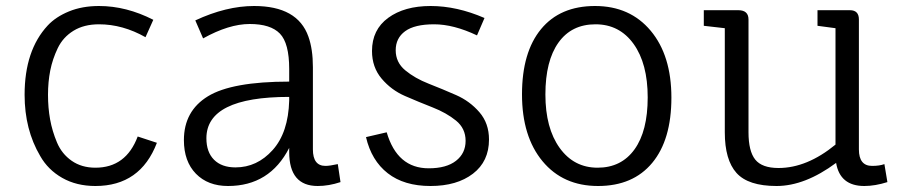

<svg xmlns="http://www.w3.org/2000/svg" viewBox="-20 -606 3020 640"><path d="M298 14Q235 14 187.5 -13Q140 -40 114 -86Q62 -174 62 -290Q62 -438 139 -521Q166 -550 210 -568Q254 -586 310 -586Q401 -586 491 -540L465 -482Q389 -525 310 -525Q260 -525 225 -503.5Q190 -482 172.5 -445.5Q155 -409 147.5 -371Q140 -333 140 -290Q140 -247 147 -208Q154 -169 170 -131Q186 -93 219 -70Q252 -47 298 -47Q400 -47 439 -151L503 -130Q448 14 298 14Z M944 -99V-113Q879 14 740 14Q673 14 633 -27Q593 -68 593 -139Q593 -236 673 -285Q753 -334 944 -334V-376Q944 -462 913 -494Q882 -526 812.5 -526Q743 -526 657 -478L631 -538Q734 -586 827 -586Q972 -586 1008 -484Q1023 -442 1023 -382V-108Q1023 -53 1065 -53Q1079 -53 1106 -59L1115 1Q1076 14 1039 14Q944 14 944 -99ZM944 -283Q668 -283 668 -145Q668 -99 693.5 -73.5Q719 -48 765 -48Q837 -48 889 -106Q941 -164 944 -271Z M1570 -488Q1492 -525 1427 -525Q1362 -525 1330.5 -502Q1299 -479 1299 -438.5Q1299 -398 1331 -371.5Q1363 -345 1409 -327Q1455 -309 1500.5 -289Q1546 -269 1578 -232Q1610 -195 1610 -141Q1610 -68 1556.5 -27Q1503 14 1415 14Q1327 14 1272.5 -28.5Q1218 -71 1200 -149L1269 -165Q1304 -45 1409 -45Q1468 -45 1500 -70Q1532 -95 1532 -136.5Q1532 -178 1500 -204Q1468 -230 1422 -248Q1376 -266 1330 -286Q1284 -306 1252 -344Q1220 -382 1220 -436Q1220 -507 1274 -546.5Q1328 -586 1415.5 -586Q1503 -586 1595 -546Z M1720 -291.5Q1720 -432 1783.5 -509Q1847 -586 1963.5 -586Q2080 -586 2149 -503.5Q2218 -421 2218 -280.5Q2218 -140 2154 -63Q2090 14 1973.5 14Q1857 14 1788.5 -68.5Q1720 -151 1720 -291.5ZM2139 -281.5Q2139 -394 2092 -459.5Q2045 -525 1965 -525Q1885 -525 1841.5 -464Q1798 -403 1798 -291Q1798 -179 1845.5 -113Q1893 -47 1972 -47Q2051 -47 2095 -108Q2139 -169 2139 -281.5Z M2843 -541V-108Q2843 -53 2887 -53Q2912 -53 2928 -59L2938 1Q2897 14 2861 14Q2780 14 2767 -63Q2663 14 2568.5 14Q2474 14 2435 -29.5Q2396 -73 2396 -165V-512L2326 -520V-572H2441Q2475 -572 2475 -541V-165Q2475 -102 2497.5 -74Q2520 -46 2575 -46Q2670 -46 2765 -124V-512L2705 -520V-572H2813Q2843 -572 2843 -541Z"/></svg>

Font: Fauna One
Style: Regular
Weight: 400
Version: Version 1.001